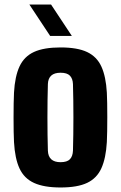

<svg xmlns="http://www.w3.org/2000/svg" viewBox="-20 -820 535 850"><path d="M248 10Q175 10 131 -10Q87 -30 66.5 -74Q46 -118 42 -191Q41 -208 40.5 -237Q40 -266 40 -299Q40 -332 40.5 -361.5Q41 -391 42 -410Q46 -482 66.5 -526Q87 -570 130.5 -590Q174 -610 248 -610Q323 -610 366 -589.5Q409 -569 429 -525Q449 -481 453 -410Q454 -393 454.5 -364Q455 -335 455 -302Q455 -269 454.5 -239.5Q454 -210 453 -191Q449 -120 429 -75.5Q409 -31 366 -10.5Q323 10 248 10ZM248 -102Q277 -102 289.5 -115Q302 -128 303 -153Q305 -222 305 -300.5Q305 -379 303 -448Q302 -472 289.5 -485Q277 -498 248 -498Q194 -498 192 -448Q190 -379 190 -300Q190 -221 192 -153Q194 -102 248 -102ZM110 -800H206L298 -661H202Z"/></svg>

Font: Big Shoulders Display Black
Style: Regular
Weight: 900
Designer: Patric King
Foundry: XO Type Co
Version: Version 1.000; ttfautohint (v1.8.2)